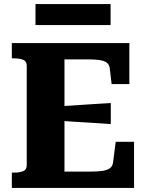

<svg xmlns="http://www.w3.org/2000/svg" viewBox="-20 -921 726 941"><path d="M637 -226V0H38V-75H49Q76 -75 93.5 -82Q111 -89 111 -111V-599Q111 -621 93.5 -628Q76 -635 49 -635H38V-710H614V-509H527L518 -586Q516 -604 503.5 -613.5Q491 -623 468.5 -626.5Q446 -630 413 -630H296V-80H418Q448 -80 469.5 -82Q491 -84 504.5 -89Q518 -94 525 -102.5Q532 -111 534 -124L547 -226ZM274 -400Q316 -403 357.5 -405.5Q399 -408 440.5 -411Q482 -414 523 -416V-313Q482 -316 440.5 -318.5Q399 -321 357.5 -323.5Q316 -326 274 -329ZM154 -901H522V-798H154Z"/></svg>

Font: Roboto Serif
Style: Bold
Weight: 700
Designer: Greg Gazdowicz
Foundry: Commercial Type
Version: Version 1.008